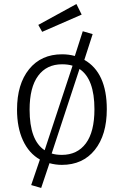

<svg xmlns="http://www.w3.org/2000/svg" viewBox="-20 -802 611 947"><path d="M285.2 -38.1Q361.3 -38.1 403.6 -95Q445.8 -151.9 445.8 -263.2Q445.8 -413.1 372.1 -461.9L234.9 -44.9Q256.3 -38.1 285.2 -38.1ZM126 -261.2Q126 -109.4 200.2 -61L337.9 -478Q315.9 -484.9 286.1 -484.9Q210 -484.9 168 -428Q126 -371.1 126 -261.2ZM506.8 -263.2Q506.8 -136.2 447.5 -62.5Q388.2 11.2 285.2 11.2Q254.4 11.2 224.1 2.9L183.1 125L133.8 110.8L176.8 -15.1Q122.6 -45.9 93.3 -109.4Q64 -172.9 64 -261.2Q64 -387.2 123.5 -460.7Q183.1 -534.2 286.1 -534.2Q319.3 -534.2 349.1 -525.9L388.2 -647.9L437 -633.8L396 -506.8Q506.8 -443.8 506.8 -263.2ZM188 -645 168.9 -679.2 356.9 -782.2 382.8 -730Z"/></svg>

Font: FiraSans-Light
Style: Regular
Weight: 300
Designer: Carrois Corporate & Edenspiekermann AG
Foundry: Carrois Corporate GbR & Edenspiekermann AG
Version: Version 3.106;PS 003.106;hotconv 1.0.70;makeotf.lib2.5.58329